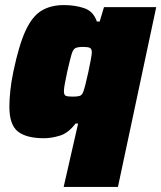

<svg xmlns="http://www.w3.org/2000/svg" viewBox="-20 -538 636 757"><path d="M231 199 288 -51H278Q249 -13 215.5 -3Q182 7 154 7Q84 7 50.5 -19.5Q17 -46 17 -117Q17 -144 20.5 -179Q24 -214 33 -257Q55 -362 81.5 -418.5Q108 -475 144.5 -496.5Q181 -518 232 -518Q275 -518 311.5 -506Q348 -494 362 -453H373L390 -510H596L445 199ZM267 -157Q285 -157 294.5 -160Q304 -163 309 -178Q312 -186 317.5 -207.5Q323 -229 328.5 -255Q334 -281 338 -302.5Q342 -324 342 -331Q342 -346 334 -349.5Q326 -353 308 -353Q287 -353 277.5 -348.5Q268 -344 262 -323.5Q256 -303 245 -255Q239 -226 235.5 -207.5Q232 -189 232 -178Q232 -163 240 -160Q248 -157 267 -157Z"/></svg>

Font: Saira Black
Style: Italic
Weight: 900
Italic angle: -12°
Designer: Hector Gatti with collaboration of the Omnibus-Type team
Foundry: Omnibus-Type
Version: Version 1.100; ttfautohint (v1.8.3)